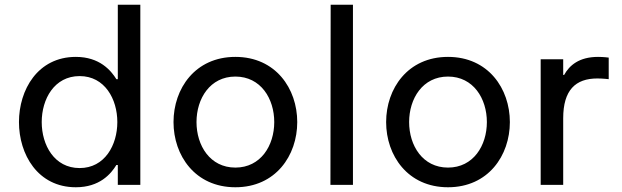

<svg xmlns="http://www.w3.org/2000/svg" viewBox="-20 -780 2623 810"><path d="M300 10C400 10 448 -46 471 -84H477V0H572V-760H477V-446H471C448 -483 400 -540 300 -540C139 -540 60 -401 60 -265C60 -129 139 10 300 10ZM316 -71C209 -71 156 -168 156 -265C156 -362 209 -459 316 -459C422 -459 475 -362 475 -265C475 -168 422 -71 316 -71Z M973 10C1143 10 1234 -124 1234 -265C1234 -406 1143 -540 973 -540C803 -540 712 -406 712 -265C712 -124 803 10 973 10ZM973 -73C866 -73 809 -166 809 -265C809 -364 866 -457 973 -457C1080 -457 1137 -364 1137 -265C1137 -166 1080 -73 973 -73Z M1469 0V-760H1375L1374 0Z M1870 10C2040 10 2131 -124 2131 -265C2131 -406 2040 -540 1870 -540C1700 -540 1609 -406 1609 -265C1609 -124 1700 10 1870 10ZM1870 -73C1763 -73 1706 -166 1706 -265C1706 -364 1763 -457 1870 -457C1977 -457 2034 -364 2034 -265C2034 -166 1977 -73 1870 -73Z M2356 0V-281C2356 -400 2408 -449 2500 -449C2523 -449 2548 -446 2548 -446V-537C2548 -537 2526 -540 2503 -540C2423 -540 2382 -504 2360 -464H2356V-530H2261V0Z"/></svg>

Font: Be Vietnam Pro
Style: Regular
Weight: 400
Designer: Lam Bao, Tony Le, Vietanh Nguyen
Foundry: Yellow Type Foundry
Version: Version 1.002